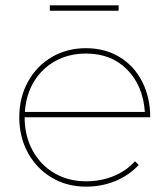

<svg xmlns="http://www.w3.org/2000/svg" viewBox="-20 -697 629 717"><path d="M484 -95 498 -81Q462 -42 411 -21Q360 0 301 0Q230 0 173.5 -33.5Q117 -67 84.5 -126Q52 -185 52 -259Q52 -333 84.5 -392Q117 -451 173.5 -484Q230 -517 301 -517Q372 -517 426.5 -484Q481 -451 511 -392Q541 -333 541 -259H72Q72 -190 101.5 -135.5Q131 -81 183 -50.5Q235 -20 301 -20Q357 -20 404.5 -39.5Q452 -59 484 -95ZM73 -279H521Q514 -377 455 -437Q396 -497 301 -497Q238 -497 187.5 -469.5Q137 -442 107 -392.5Q77 -343 73 -279ZM423 -677V-657H166V-677Z"/></svg>

Font: Montserrat-Arabic Thin
Style: Regular
Weight: 250
Designer: Mohamed Gaber
Foundry: Kief Type Foundry
Version: Version 5.008